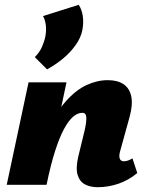

<svg xmlns="http://www.w3.org/2000/svg" viewBox="-20 -770 612 800"><path d="M176 -481 125 -532Q145 -552 155 -575Q165 -598 169 -618Q174 -645 170.5 -668Q167 -691 159 -703L308 -750Q321 -730 325 -702.5Q329 -675 323 -644Q317 -613 295 -582Q273 -551 242 -525.5Q211 -500 176 -481ZM387 10Q357 10 334.5 -1.5Q312 -13 303.5 -41Q295 -69 306 -117L333 -228Q341 -264 339.5 -282Q338 -300 323 -300Q304 -300 285 -284Q266 -268 247 -233Q228 -198 209.5 -140.5Q191 -83 174 0H115Q140 -130 175.5 -214.5Q211 -299 253.5 -347Q296 -395 340.5 -415.5Q385 -436 429 -436Q470 -436 495 -419Q520 -402 527 -368Q534 -334 520 -283L480 -138Q475 -120 479 -109Q483 -98 496 -98Q503 -98 511.5 -100.5Q520 -103 532 -110L552 -49Q516 -19 473.5 -4.5Q431 10 387 10ZM8 0 99 -427H257L167 0Z"/></svg>

Font: Ysabeau Infant Black
Style: Italic
Weight: 900
Italic angle: -12°
Designer: Christian Thalmann (Catharsis Fonts)
Version: Version 2.001;gftools[0.9.30]; featfreeze: ss01,ss02,lnum